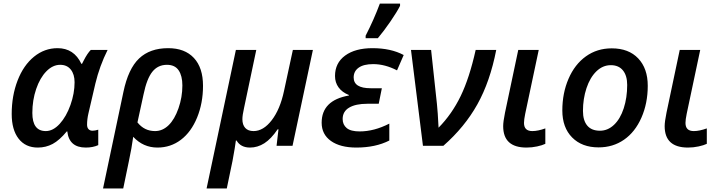

<svg xmlns="http://www.w3.org/2000/svg" viewBox="-20 -821 4049 1081"><path d="M304.2 -549.8Q396.5 -549.8 438 -461.9H441.9L451.7 -481Q472.2 -521 491.2 -540H585.9Q540.5 -448.7 517.1 -351.1L478 -183.1Q470.2 -149.9 470.2 -119.1Q470.2 -102.5 478.5 -93.8Q486.8 -85 501 -85Q514.6 -85 533.2 -90.8V-3.9Q502.9 9.8 462.9 9.8Q369.1 9.8 358.9 -81.1H356Q314.9 -31.2 276.6 -10.7Q238.3 9.8 192.9 9.8Q123.5 9.8 84.7 -40.3Q45.9 -90.3 45.9 -179.2Q45.9 -282.2 79.1 -367.9Q112.3 -453.6 171.4 -501.7Q230.5 -549.8 304.2 -549.8ZM237.8 -83Q278.8 -83 316.2 -123.8Q353.5 -164.6 376.7 -230Q399.9 -295.4 399.9 -357.9Q399.9 -402.3 378.7 -429.2Q357.4 -456.1 318.8 -456.1Q276.9 -456.1 241 -419.4Q205.1 -382.8 183.6 -319.8Q162.1 -256.8 162.1 -185.1Q162.1 -83 237.8 -83Z M1123 -337.9Q1123 -240.7 1089.8 -159.4Q1056.6 -78.1 998.8 -34.2Q940.9 9.8 866.7 9.8Q786.1 9.8 730 -50.8Q725.1 -16.1 719.5 16.1Q713.9 48.3 673.8 240.2H560.1L674.8 -303.2Q702.1 -434.1 763.2 -491.9Q824.2 -549.8 926.8 -549.8Q1020.5 -549.8 1071.8 -494.6Q1123 -439.5 1123 -337.9ZM919.9 -456.1Q869.1 -456.1 837.9 -417.2Q806.6 -378.4 788.1 -289.1L753.9 -131.8Q792.5 -83 853 -83Q895 -83 929 -115.7Q962.9 -148.4 984.9 -211.2Q1006.8 -273.9 1006.8 -339.8Q1006.8 -394 985.8 -425Q964.8 -456.1 919.9 -456.1Z M1344.7 -149.9Q1344.7 -118.2 1360.8 -100.6Q1377 -83 1407.7 -83Q1462.9 -83 1510 -144.3Q1557.1 -205.6 1579.1 -309.1L1628.9 -540H1741.7L1627 0H1537.1L1547.9 -92.8H1543Q1506.3 -38.6 1468.3 -14.4Q1430.2 9.8 1387.7 9.8Q1335 9.8 1312 -29.8H1308.1Q1303.7 5.9 1289.1 85L1256.8 240.2H1143.1L1308.1 -540H1422.9L1354 -212.9Q1344.7 -171.9 1344.7 -149.9Z M2112.3 -236.8H2048.3Q1982.4 -236.8 1945.8 -215.1Q1909.2 -193.4 1909.2 -150.9Q1909.2 -119.1 1931.9 -100.1Q1954.6 -81.1 2004.9 -81.1Q2086.4 -81.1 2171.9 -125V-29.8Q2094.2 9.8 1986.3 9.8Q1895.5 9.8 1843.3 -27.3Q1791 -64.5 1791 -129.9Q1791 -256.3 1944.3 -283.2V-286.1Q1906.2 -301.3 1886.2 -328.9Q1866.2 -356.4 1866.2 -393.1Q1866.2 -466.3 1923.1 -508.1Q1980 -549.8 2077.1 -549.8Q2180.7 -549.8 2252.9 -511.2L2215.3 -424.8Q2147.5 -460 2081.1 -460Q2027.3 -460 1999.3 -439.9Q1971.2 -419.9 1971.2 -384.8Q1971.2 -324.2 2066.9 -324.2H2129.9ZM2038.6 -620.1Q2084.5 -709 2118.7 -800.8H2232.4V-788.1Q2215.3 -754.4 2179 -701.2Q2142.6 -647.9 2107.4 -606H2038.6Z M2293.9 -540H2407.2L2439.9 -236.8Q2444.8 -192.9 2449.2 -102.1Q2523.9 -177.7 2573.5 -279.8Q2623 -381.8 2658.2 -540H2773.9Q2739.3 -361.8 2667.7 -233.6Q2596.2 -105.5 2476.1 0H2361.3Z M2977.1 -83Q3008.8 -83 3050.3 -98.1V-11.2Q3033.2 -2.9 3004.2 3.4Q2975.1 9.8 2944.3 9.8Q2813 9.8 2813 -110.8Q2813 -135.7 2823.2 -186L2897.9 -540H3013.2L2937 -180.2Q2930.2 -147 2930.2 -128.9Q2930.2 -83 2977.1 -83Z M3511.2 -342.8Q3511.2 -395 3487.3 -424.6Q3463.4 -454.1 3418.9 -454.1Q3373.5 -454.1 3337.6 -419.2Q3301.8 -384.3 3282 -324.5Q3262.2 -264.6 3262.2 -196.8Q3262.2 -142.6 3286.4 -113.8Q3310.5 -85 3357.9 -85Q3401.9 -85 3437 -118.2Q3472.2 -151.4 3491.7 -211.2Q3511.2 -271 3511.2 -342.8ZM3627 -337.9Q3627 -239.3 3591.3 -158.4Q3555.7 -77.6 3493.4 -34.4Q3431.2 8.8 3350.1 8.8Q3256.3 8.8 3201.2 -47.1Q3146 -103 3146 -199.2Q3146 -296.4 3180.9 -377.4Q3215.8 -458.5 3278.8 -503.7Q3341.8 -548.8 3424.3 -548.8Q3519.5 -548.8 3573.2 -492.2Q3627 -435.5 3627 -337.9Z M3886.2 -83Q3918 -83 3959.5 -98.1V-11.2Q3942.4 -2.9 3913.3 3.4Q3884.3 9.8 3853.5 9.8Q3722.2 9.8 3722.2 -110.8Q3722.2 -135.7 3732.4 -186L3807.1 -540H3922.4L3846.2 -180.2Q3839.4 -147 3839.4 -128.9Q3839.4 -83 3886.2 -83Z"/></svg>

Font: Open Sans Semibold
Style: Italic
Weight: 600
Italic angle: -12°
Foundry: Ascender Corporation
Version: Version 1.10